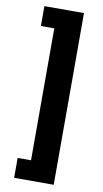

<svg xmlns="http://www.w3.org/2000/svg" viewBox="-99 -805 531 989"><g transform="rotate(10 167.0 -311.0)"><path d="M50 -760V-656H120V34H50V138H257V-760Z"/></g></svg>

Font: IBM Plex Sans Thai Looped
Style: Bold
Weight: 700
Designer: Mike Abbink, Paul van der Laan, Pieter van Rosmalen, Ben Mitchell, Mark Frömberg
Foundry: Bold Monday
Version: Version 1.1